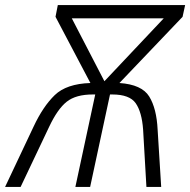

<svg xmlns="http://www.w3.org/2000/svg" viewBox="-53 -734 747 754"><path d="M-33 0H28L140 -236Q173 -306 209 -334.5Q245 -363 311 -363H321L243 0H301L379 -363H388Q456 -363 480 -328.5Q504 -294 509 -225L522 0H580L566 -225Q562 -308 533 -355Q504 -402 416 -408L664 -668L674 -714H174L165 -668L302 -408Q208 -405 162 -360.5Q116 -316 79 -237ZM357 -415 229 -662H590Z"/></svg>

Font: Noto Sans UI Light
Style: Italic
Weight: 300
Italic angle: -12°
Designer: Monotype Design Team
Foundry: Monotype Imaging Inc.
Version: Version 1.901